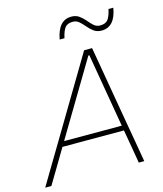

<svg xmlns="http://www.w3.org/2000/svg" viewBox="-148 -1018 948 1116"><g transform="rotate(-15 326.0 -460.5)"><path d="M-16 0Q18.5 -58 56.5 -121.8Q94.5 -185.5 129 -243L275 -488Q312.5 -551 344.5 -604.5Q376 -657.5 409 -713H457Q466 -660.5 475.5 -606.5Q485 -552.5 496 -487L538 -243Q548.5 -183 559.5 -119.8Q570.5 -56.5 580 0H547Q538.5 -48.5 530 -100.5Q521 -152.5 512 -203H142Q112 -152.5 81.5 -101.2Q51 -50 21 0ZM185 -275Q173 -255 160 -233H507L500 -274L431 -677H425ZM538 -797Q510.5 -797 491.2 -811Q472 -825 457 -843.5Q441.5 -862 425.5 -876Q409.5 -890 388 -890Q355 -890 340.5 -871Q326 -852 317 -810H288Q308 -921 387 -921Q415 -921 434.2 -907Q453.5 -893 469 -874.5Q484 -856 499.8 -842Q515.5 -828 537 -828Q570 -828 584.5 -847Q599 -866 608 -908H637Q618.5 -797 538 -797Z"/></g></svg>

Font: Heraclito Thin
Style: Italic
Weight: 100
Italic angle: -12°
Designer: Kostas Bartsokas (font) & Cristiano Sobral (main changes)
Foundry: Kostas Bartsokas (font) & Cristiano Sobral (main changes)
Version: Version 1.00;July 8, 2020;FontCreator 13.0.0.2655 64-bit